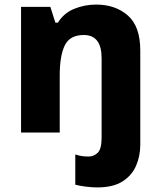

<svg xmlns="http://www.w3.org/2000/svg" viewBox="-20 -579 703 839"><path d="M405 240Q382 240 354.5 236.5Q327 233 309 228V96Q325 101 337.5 103Q350 105 367 105Q390 105 407 88.5Q424 72 424 22V-325Q424 -426 346 -426Q285 -426 263 -380.5Q241 -335 241 -250V0H72V-549H200L222 -480H233Q259 -522 304.5 -540.5Q350 -559 400 -559Q484 -559 538.5 -511.5Q593 -464 593 -358V53Q593 103 574.5 145.5Q556 188 515 214Q474 240 405 240Z"/></svg>

Font: Noto Sans Sinhala ExtraBold
Style: Regular
Weight: 800
Designer: Jelle Bosma - Monotype Design Team
Foundry: Monotype Imaging Inc.
Version: Version 2.006; ttfautohint (v1.8.4.7-5d5b)